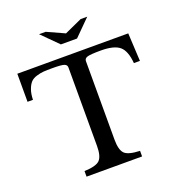

<svg xmlns="http://www.w3.org/2000/svg" viewBox="-166 -1094 1134 1228"><g transform="rotate(-20 401.5 -480.0)"><path d="M776 -770 786 -579H745Q738 -664 700.5 -695.5Q663 -727 574 -727Q503 -727 482 -720.5Q461 -714 461 -696V-161Q461 -93 485 -67Q509 -41 590 -38V0H212V-38Q293 -41 317.5 -67Q342 -93 342 -161V-696Q342 -714 323.5 -720.5Q305 -727 244 -727Q206 -727 184 -725.5Q162 -724 135.5 -716Q109 -708 94.5 -692.5Q80 -677 69.5 -648.5Q59 -620 58 -579H21V-770ZM457 -851H347L238 -960H283L402 -906L521 -960H566Z"/></g></svg>

Font: Libre Baskerville
Style: Regular
Weight: 400
Designer: Pablo Impallari, Rodrigo Fuenzalida
Foundry: Pablo Impallari, Rodrigo Fuenzalida
Version: Version 1.000